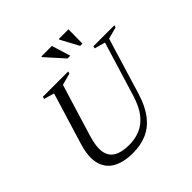

<svg xmlns="http://www.w3.org/2000/svg" viewBox="-220 -1081 1288 1288"><g transform="rotate(-45 423.5 -437.0)"><path d="M205.5 -272Q182 -194.5 190.2 -144.5Q198.5 -94.5 238.5 -70.5Q278.5 -46.5 349.5 -46.5Q406 -46.5 454 -66.5Q502 -86.5 539.5 -133.2Q577 -180 601.5 -260L720 -647.5L643 -669L648 -685H847L842 -669L758 -646.5L636 -245Q608.5 -155 565.5 -98.8Q522.5 -42.5 463.5 -16.2Q404.5 10 329 10Q242.5 10 186 -21.2Q129.5 -52.5 112.2 -117.2Q95 -182 125.5 -282L237 -647.5L163.5 -669L168.5 -685H408.5L403.5 -669L320 -646.5ZM493 -749.5H467L352 -877.5L352.5 -883.5H452ZM608 -749.5H586.5L517.5 -877.5L518 -883.5H609.5Z"/></g></svg>

Font: Newsreader 36pt
Style: Italic
Weight: 400
Italic angle: -17°
Designer: Hugues Gentile
Foundry: Production Type
Version: Version 1.003